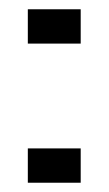

<svg xmlns="http://www.w3.org/2000/svg" viewBox="-20 -394 234 414"><path d="M40 -300V-374H154V-300ZM40 0V-74H154V0Z"/></svg>

Font: Big Shoulders Stencil Text Thin
Style: Regular
Weight: 100
Designer: Patric King
Foundry: XO Type Co
Version: Version 2.001